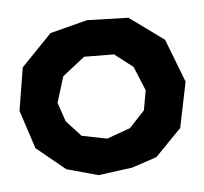

<svg xmlns="http://www.w3.org/2000/svg" viewBox="-77 -762 909 855"><g transform="rotate(-10 377.5 -335.0)"><path d="M370.1 -678.7 200.2 -650.4 51.8 -521.5 3.9 -333 44.9 -157.2 164.1 -41 300.8 9.8 454.1 2.9 568.4 -24.4 695.3 -133.8 754.9 -333 697.3 -532.2 553.7 -657.2ZM329.1 -520.5 461.9 -507.8 538.1 -437.5 573.2 -326.2 549.8 -239.3 474.6 -171.9 367.2 -143.6 256.8 -175.8 198.2 -252 176.8 -338.9 222.7 -451.2Z"/></g></svg>

Font: MaokenAssortedSans-Lite
Style: Lite
Weight: 400
Version: Version 1.400